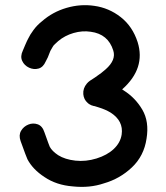

<svg xmlns="http://www.w3.org/2000/svg" viewBox="-20 -735 655 756"><path d="M267 -1Q333 6 389 -13Q452 -31 499.5 -76Q547 -121 557 -189Q568 -256 540.5 -303Q513 -350 467 -379L461 -383L462 -384Q554 -466 522 -569Q502 -631 455.5 -667.5Q409 -704 351 -712Q297 -720 242 -704Q187 -688 145 -651Q126 -636 112 -617Q98 -598 91 -583Q87 -576 79.5 -558.5Q72 -541 70 -536Q59 -513 67.5 -495Q76 -477 94.5 -468.5Q113 -460 131.5 -465Q150 -470 160 -493Q170 -511 173.5 -522.5Q177 -534 186 -548Q190 -556 196 -561Q201 -565 209 -573Q235 -595 269.5 -605Q304 -615 337 -610Q406 -601 426 -536Q438 -499 396 -462Q382 -449 354 -430L334 -417Q327 -412 322 -406Q306 -387 308 -364Q310 -343 325 -330Q330 -325 335 -323Q338 -321 341 -320Q343 -319 345 -319Q346 -318 348 -318L353 -317Q361 -315 369 -312Q395 -304 415 -292Q467 -259 459 -205Q454 -173 428 -148.5Q402 -124 360 -111Q318 -98 277 -102.5Q236 -107 209 -124Q185 -140 176 -157Q175 -158 155 -214Q147 -239 128.5 -245.5Q110 -252 91.5 -244.5Q73 -237 63 -220Q53 -203 61 -180Q84 -116 88 -108Q109 -68 155 -38Q202 -6 267 -1Z"/></svg>

Font: Balsamiq Sans
Style: Regular
Weight: 400
Designer: Michael Angeles
Foundry: Balsamiq SRL
Version: Version 1.020; ttfautohint (v1.8.4.7-5d5b);gftools[0.9.26]